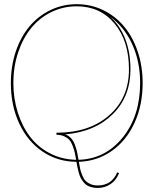

<svg xmlns="http://www.w3.org/2000/svg" viewBox="-20 -783 745 932"><path d="M32.7 -379.9Q32.7 -461.9 56.6 -533Q80.6 -604 122.8 -654.5Q165 -705.1 224.6 -733.9Q284.2 -762.7 352.5 -762.7Q420.9 -762.7 480.5 -733.9Q540 -705.1 582.3 -654.5Q624.5 -604 648.4 -533Q672.4 -461.9 672.4 -379.9Q672.4 -272.5 632.8 -186.3Q593.3 -100.1 522.5 -50.3Q451.7 -0.5 362.8 2.4Q366.2 24.4 369.4 38.1Q372.6 51.8 379.4 68.6Q386.2 85.4 395.3 94.7Q404.3 104 419.2 110.6Q434.1 117.2 454.1 117.2Q522.5 117.2 548.8 53.7L558.1 57.1Q543.5 93.3 515.6 111.3Q487.8 129.4 454.1 129.4Q437.5 129.4 423.8 125.5Q410.2 121.6 400.9 115.7Q391.6 109.9 383.8 99.1Q376 88.4 371.3 79.6Q366.7 70.8 362.5 55.4Q358.4 40 356.2 30Q354 20 351.1 2.4Q259.8 2 187 -47.1Q114.3 -96.2 73.5 -183.3Q32.7 -270.5 32.7 -379.9ZM660.2 -379.9Q660.2 -485.4 621.1 -569.8Q582 -654.3 513.7 -702.1Q561.5 -661.1 587.4 -595.2Q613.3 -529.3 613.3 -446.3Q613.3 -314 527.1 -228.5Q440.9 -143.1 297.4 -130.9Q314 -124 325.2 -111.8Q336.4 -99.6 343.5 -80.3Q350.6 -61 353.8 -46.9Q356.9 -32.7 361.3 -7.3Q491.7 -11.2 575.9 -116Q660.2 -220.7 660.2 -379.9ZM44.9 -379.9Q44.9 -305.7 65.7 -238.8Q86.4 -171.9 124.8 -120.8Q163.1 -69.8 221.2 -39.3Q279.3 -8.8 349.6 -7.3Q345.7 -31.2 342.5 -44.4Q339.4 -57.6 332.3 -76.2Q325.2 -94.7 316.2 -104.5Q307.1 -114.3 291 -121.6Q274.9 -128.9 253.9 -128.9V-138.7Q413.1 -138.7 509.5 -222.9Q606 -307.1 606 -446.3Q606 -584.5 536.1 -668.5Q466.3 -752.4 352.5 -752.4Q286.6 -752.4 229.2 -724.4Q171.9 -696.3 131.6 -647.2Q91.3 -598.1 68.1 -528.8Q44.9 -459.5 44.9 -379.9Z"/></svg>

Font: ZnikomitNo25
Style: Regular
Weight: 100
Designer: gluk
Foundry: gluk
Version: Version 0.56